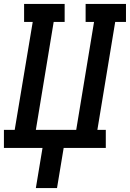

<svg xmlns="http://www.w3.org/2000/svg" viewBox="-27 -755 663 980"><path d="M156 205 190 0H-7V-92H48L140 -643H96V-735H303V-643H247L156 -92H362L453 -643H410V-735H616V-643H561L470 -92H513V0H298L264 205Z"/></svg>

Font: Iosevka Slab SmBdExObl
Style: Regular
Weight: 600
Width: 7
Italic angle: -9°
Monospace: yes
Designer: Belleve Invis
Foundry: Belleve Invis
Version: Version 11.1.0; ttfautohint (v1.8.3)